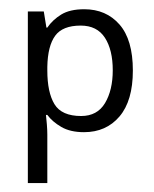

<svg xmlns="http://www.w3.org/2000/svg" viewBox="-20 -287 340 424"><path d="M166 -266.6Q214.4 -266.6 243.9 -232.9Q273.4 -199.2 273.4 -131.3Q273.4 -64.5 243.9 -29.8Q214.4 4.9 165.5 4.9Q135.3 4.9 115.5 -6.6Q95.7 -18.1 84.5 -33.2H81.5Q82.5 -24.9 83.5 -12.2Q84.5 0.5 84.5 9.8V117.2H41.5V-261.7H76.7L82.5 -226.1H84.5Q96.2 -243.2 115.2 -254.9Q134.3 -266.6 166 -266.6ZM158.2 -230.5Q118.2 -230.5 101.8 -208Q85.4 -185.5 84.5 -139.6V-131.3Q84.5 -83 100.3 -56.9Q116.2 -30.8 159.2 -30.8Q194.8 -30.8 211.9 -59.3Q229 -87.9 229 -131.8Q229 -176.8 211.7 -203.6Q194.3 -230.5 158.2 -230.5Z"/></svg>

Font: NotoSansOldHungarianUI
Style: Regular
Weight: 400
Designer: Monotype Design Team
Foundry: Monotype Imaging Inc.
Version: Version 1001.000; ttfautohint (v1.8.4.7-5d5b)